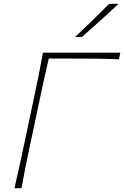

<svg xmlns="http://www.w3.org/2000/svg" viewBox="-20 -990 653 1010"><path d="M56 0Q70.5 -61 82.5 -117Q94.5 -173 108.5 -238L158 -472.5Q172.5 -539.5 183.8 -596Q195 -652.5 206 -713H613L605.5 -678Q552.5 -680.5 492.2 -681.2Q432 -682 349.5 -682H236.5Q224 -630 213.2 -579.8Q202.5 -529.5 190 -472L140.5 -238Q126.5 -173 115.2 -117Q104 -61 93 0ZM374.5 -795Q421 -838.5 466 -882.2Q511 -926 554.5 -970H603.5Q557 -926 509 -882.8Q461 -839.5 411.5 -796Z"/></svg>

Font: Commissioner Flair Thin
Style: Italic
Weight: 100
Italic angle: -12°
Designer: Kostas Bartsokas
Foundry: Kostas Bartsokas
Version: Version 1.000; ttfautohint (v1.8.3)